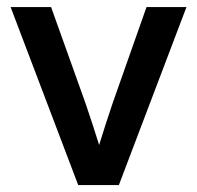

<svg xmlns="http://www.w3.org/2000/svg" viewBox="-20 -536 570 556"><path d="M206.5 0H324.2L520 -515.6H404.3L306.2 -237.3C292.5 -197.3 279.8 -156.7 267.1 -116.2C254.4 -156.7 241.2 -197.3 227.5 -237.3L127.9 -515.6H10.7Z"/></svg>

Font: Raveo Display Display Medium
Style: Regular
Weight: 500
Designer: Jakub Foglar, Rasmus Andersson (Inter)
Foundry: Jakubfoglar.com
Version: Version 1.100;Glyphs 3.2.3 (3260)